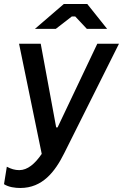

<svg xmlns="http://www.w3.org/2000/svg" viewBox="-43 -738 613 957"><path d="M58 199C169 199 231 118 277 26L550 -520H442L244 -103H237L160 -520H52L165 29C131 79 94 110 53 110C31 110 12 104 -9 93L-23 180C0 195 33 199 58 199ZM491 -594 392 -718H275L131 -594H235L315 -656H332L390 -594Z"/></svg>

Font: Fixel Text 20240404 Medium
Style: Italic
Weight: 500
Width: 4
Italic angle: -10°
Designer: AlfaBravo + MacPaw
Foundry: Kyrylo Tkachov, Marchela Mozhyna, Serhii Makarenko, Maria Weinstein, Zakhar Kryvoshyya
Version: Version 1.211;Glyphs 3.2 (3225)